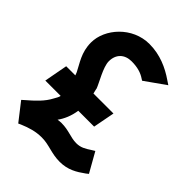

<svg xmlns="http://www.w3.org/2000/svg" viewBox="-183 -678 787 787"><g transform="rotate(45 211.0 -284.5)"><path d="M5 -56 65 21 76 16C109 2 139 -7 174 -7C217 -7 247 12 296 12C343 12 374 -7 406 -30L416 -38L368 -123L355 -115C332 -100 316 -90 290 -90C257 -90 232 -106 189 -106C181 -106 175 -105 168 -104C184 -126 197 -155 202 -190H294L312 -284H196C195 -289 193 -298 191 -305V-306V-307C182 -332 147 -388 147 -422C147 -463 173 -488 214 -488C248 -488 273 -480 292 -467L300 -462L389 -525L371 -537C329 -566 277 -590 215 -590C116 -590 41 -504 41 -425C41 -367 69 -332 86 -297C87 -294 89 -289 91 -284H38L19 -182H108C106 -171 101 -166 95 -154C78 -121 49 -94 15 -65Z"/></g></svg>

Font: Charger Pro
Style: BlkNar
Weight: 900
Designer: Jasper
Foundry: Cannot Into Space Fonts
Version: Version 1.09